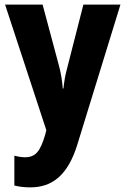

<svg xmlns="http://www.w3.org/2000/svg" viewBox="-20 -662 542 829"><path d="M2 -642 180 -100 175 -80C154 -9 134 17 88 17C72 17 56 14 42 10V139C62 144 84 147 111 147C205 147 273 95 314 -38L500 -642H340L271 -372C261 -336 257 -309 254 -280H251C249 -309 244 -342 236 -373L164 -642Z"/></svg>

Font: Noto Sans Kannada UI Condensed ExtraBold
Style: Regular
Weight: 800
Width: 3
Designer: Jelle Bosma - Monotype Design Team
Foundry: Monotype Imaging Inc.
Version: Version 2.005